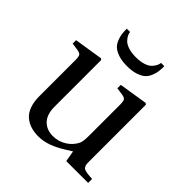

<svg xmlns="http://www.w3.org/2000/svg" viewBox="-193 -842 991 991"><g transform="rotate(45 303.0 -346.0)"><path d="M168.9 -704.1H192.9Q193.8 -694.3 198.7 -683.8Q203.6 -673.3 215.1 -660.9Q226.6 -648.4 250 -640.6Q273.4 -632.8 306.2 -632.8Q338.9 -632.8 362.3 -640.6Q385.7 -648.4 397 -660.9Q408.2 -673.3 413.1 -683.8Q418 -694.3 418.9 -704.1H442.9Q442.9 -682.1 440.7 -665.5Q438.5 -648.9 430.4 -629.4Q422.4 -609.9 408.4 -597.4Q394.5 -585 368.4 -576.4Q342.3 -567.9 306.2 -567.9Q270 -567.9 243.9 -576.4Q217.8 -585 203.6 -597.4Q189.5 -609.9 181.4 -629.4Q173.3 -648.9 171.1 -665.5Q168.9 -682.1 168.9 -704.1ZM25.9 -452.1V-477.1L183.1 -502L189.9 -496.1V-155.8Q189.9 -99.6 217.5 -70.8Q245.1 -42 291 -42Q330.1 -42 363.5 -62.5Q397 -83 414.1 -117.2Q421.9 -132.8 421.9 -176.8V-401.9Q421.9 -428.2 416 -436Q410.2 -443.8 390.1 -446.8L352.1 -452.1V-477.1L508.8 -502L516.1 -496.1V-86.9Q516.1 -72.8 516.6 -65.2Q517.1 -57.6 520.5 -50.5Q523.9 -43.5 527.3 -40.5Q530.8 -37.6 541 -34.9Q551.3 -32.2 561 -31.2Q570.8 -30.3 590.8 -28.8V0H431.2L420.9 -60.1Q420.4 -60.1 384.3 -37.4Q348.1 -14.6 312 -1.2Q275.9 12.2 237.8 12.2Q208.5 12.2 184.1 4.6Q159.7 -2.9 139.4 -19.5Q119.1 -36.1 107.7 -66.4Q96.2 -96.7 96.2 -138.2V-401.9Q96.2 -428.2 90.1 -436Q84 -443.8 64 -446.8Z"/></g></svg>

Font: Heuristica
Style: Regular
Weight: 400
Version: Version 1.0.2